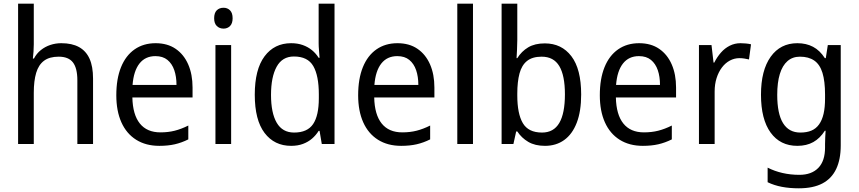

<svg xmlns="http://www.w3.org/2000/svg" viewBox="-20 -780 4651 1040"><path d="M163 -540Q163 -520 161.5 -500Q160 -480 158 -463H164Q178 -490 201 -508.5Q224 -527 252.5 -536.5Q281 -546 312 -546Q370 -546 408 -525Q446 -504 465 -462Q484 -420 484 -354V0H399V-345Q399 -411 375 -442Q351 -473 298 -473Q248 -473 218.5 -451Q189 -429 176 -385.5Q163 -342 163 -278V0H78V-760H163Z M823 -546Q887 -546 931.5 -515.5Q976 -485 999.5 -431Q1023 -377 1023 -306V-252H697Q699 -159 737.5 -111Q776 -63 849 -63Q891 -63 926.5 -72Q962 -81 1000 -100V-25Q964 -7 927 1.5Q890 10 843 10Q770 10 717.5 -23Q665 -56 637.5 -117.5Q610 -179 610 -264Q610 -353 635.5 -416Q661 -479 709 -512.5Q757 -546 823 -546ZM822 -476Q767 -476 735.5 -436Q704 -396 698 -320H936Q936 -365 924 -400Q912 -435 887 -455.5Q862 -476 822 -476Z M1232 -536V0H1147V-536ZM1191 -738Q1212 -738 1226 -724Q1240 -710 1240 -681Q1240 -653 1226 -639Q1212 -625 1191 -625Q1169 -625 1154.5 -639Q1140 -653 1140 -681Q1140 -710 1154 -724Q1168 -738 1191 -738Z M1557 10Q1466 10 1413 -60Q1360 -130 1360 -267Q1360 -404 1413 -475Q1466 -546 1557 -546Q1592 -546 1620 -536Q1648 -526 1669.5 -508.5Q1691 -491 1706 -467H1711Q1710 -484 1708 -506.5Q1706 -529 1706 -545V-760H1792V0H1723L1711 -71H1706Q1691 -47 1670 -29Q1649 -11 1621 -0.5Q1593 10 1557 10ZM1573 -62Q1645 -62 1676 -108Q1707 -154 1707 -248V-269Q1707 -370 1677 -422Q1647 -474 1572 -474Q1509 -474 1478.5 -418.5Q1448 -363 1448 -266Q1448 -168 1479 -115Q1510 -62 1573 -62Z M2133 -546Q2197 -546 2241.5 -515.5Q2286 -485 2309.5 -431Q2333 -377 2333 -306V-252H2007Q2009 -159 2047.5 -111Q2086 -63 2159 -63Q2201 -63 2236.5 -72Q2272 -81 2310 -100V-25Q2274 -7 2237 1.5Q2200 10 2153 10Q2080 10 2027.5 -23Q1975 -56 1947.5 -117.5Q1920 -179 1920 -264Q1920 -353 1945.5 -416Q1971 -479 2019 -512.5Q2067 -546 2133 -546ZM2132 -476Q2077 -476 2045.5 -436Q2014 -396 2008 -320H2246Q2246 -365 2234 -400Q2222 -435 2197 -455.5Q2172 -476 2132 -476Z M2542 0H2457V-760H2542Z M2782 -563Q2782 -536 2780.5 -510.5Q2779 -485 2778 -465H2782Q2805 -502 2841 -523.5Q2877 -545 2931 -545Q3022 -545 3075 -475.5Q3128 -406 3128 -268Q3128 -177 3104 -115Q3080 -53 3036 -21.5Q2992 10 2932 10Q2878 10 2841.5 -11.5Q2805 -33 2782 -68H2776L2761 0H2697V-760H2782ZM2914 -473Q2864 -473 2835 -450Q2806 -427 2794 -382Q2782 -337 2782 -273V-263Q2782 -164 2812 -113Q2842 -62 2916 -62Q2979 -62 3009.5 -114Q3040 -166 3040 -269Q3040 -371 3009.5 -422Q2979 -473 2914 -473Z M3442 -546Q3506 -546 3550.5 -515.5Q3595 -485 3618.5 -431Q3642 -377 3642 -306V-252H3316Q3318 -159 3356.5 -111Q3395 -63 3468 -63Q3510 -63 3545.5 -72Q3581 -81 3619 -100V-25Q3583 -7 3546 1.5Q3509 10 3462 10Q3389 10 3336.5 -23Q3284 -56 3256.5 -117.5Q3229 -179 3229 -264Q3229 -353 3254.5 -416Q3280 -479 3328 -512.5Q3376 -546 3442 -546ZM3441 -476Q3386 -476 3354.5 -436Q3323 -396 3317 -320H3555Q3555 -365 3543 -400Q3531 -435 3506 -455.5Q3481 -476 3441 -476Z M3991 -546Q4005 -546 4020.5 -544.5Q4036 -543 4048 -540L4037 -458Q4025 -461 4011.5 -463Q3998 -465 3985 -465Q3958 -465 3933.5 -452Q3909 -439 3890.5 -414.5Q3872 -390 3861.5 -357Q3851 -324 3851 -284V0H3766V-536H3834L3845 -441H3849Q3864 -471 3885 -495Q3906 -519 3933 -532.5Q3960 -546 3991 -546Z M4299 -546Q4347 -546 4384 -526.5Q4421 -507 4448 -465H4453L4464 -536H4534V8Q4534 83 4509.5 135Q4485 187 4435 213.5Q4385 240 4307 240Q4257 240 4215 232Q4173 224 4138 207V128Q4175 147 4218.5 157Q4262 167 4310 167Q4376 167 4412.5 129.5Q4449 92 4449 19V0Q4449 -14 4450 -36Q4451 -58 4452 -72H4448Q4422 -31 4385.5 -10.5Q4349 10 4299 10Q4206 10 4154 -62Q4102 -134 4102 -267Q4102 -399 4154.5 -472.5Q4207 -546 4299 -546ZM4313 -473Q4273 -473 4245.5 -449Q4218 -425 4204 -379Q4190 -333 4190 -266Q4190 -164 4221.5 -113Q4253 -62 4315 -62Q4350 -62 4375 -72.5Q4400 -83 4416.5 -106Q4433 -129 4441 -163.5Q4449 -198 4449 -246V-268Q4449 -340 4435 -385.5Q4421 -431 4390.5 -452Q4360 -473 4313 -473Z"/></svg>

Font: Noto Sans Devanagari SemiCondensed
Style: Regular
Weight: 400
Width: 4
Designer: Jelle Bosma - Monotype Design Team
Foundry: Monotype Imaging Inc.
Version: Version 2.006